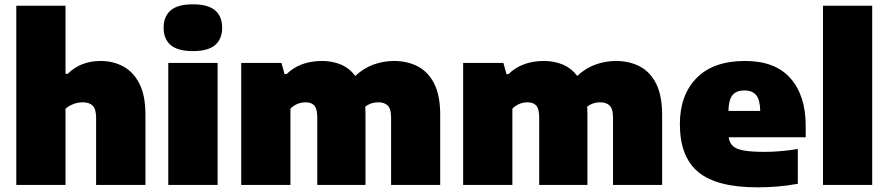

<svg xmlns="http://www.w3.org/2000/svg" viewBox="-20 -834 4008 866"><path d="M53.5 0V-808H275.5V-501H285.5Q343 -559 434.5 -559Q490.5 -559 536.2 -534.2Q582 -509.5 609 -456.2Q636 -403 636 -316.5V0H413.5V-302.5Q413.5 -342.5 398 -357.5Q382.5 -372.5 353.5 -372.5Q330.5 -372.5 309.8 -364.2Q289 -356 275.5 -343.5V0Z M739 0V-550H961.5V0ZM850 -603.5Q781.5 -603.5 749.8 -630.8Q718 -658 718 -709Q718 -760 749.8 -787.2Q781.5 -814.5 850 -814.5Q918.5 -814.5 950.2 -787.2Q982 -760 982 -709Q982 -658 950.2 -630.8Q918.5 -603.5 850 -603.5Z M1068 0V-550H1249.5L1263.5 -500H1273Q1301.5 -528.5 1341.8 -543.8Q1382 -559 1432.5 -559Q1479 -559 1517.5 -542.8Q1556 -526.5 1582.5 -491.5Q1621 -527.5 1665.8 -543.2Q1710.5 -559 1757 -559Q1818 -559 1865 -534.2Q1912 -509.5 1938.8 -456Q1965.5 -402.5 1965.5 -316V0H1744V-303.5Q1744 -343 1728.8 -357.8Q1713.5 -372.5 1688.5 -372.5Q1668 -372.5 1653 -367Q1638 -361.5 1627.5 -353Q1628.5 -337.5 1628.5 -321.5V0H1411V-303.5Q1411 -343 1397.8 -357.8Q1384.5 -372.5 1359 -372.5Q1337 -372.5 1319 -364.2Q1301 -356 1290 -343.5V0Z M2069 0V-550H2250.5L2264.5 -500H2274Q2302.5 -528.5 2342.8 -543.8Q2383 -559 2433.5 -559Q2480 -559 2518.5 -542.8Q2557 -526.5 2583.5 -491.5Q2622 -527.5 2666.8 -543.2Q2711.5 -559 2758 -559Q2819 -559 2866 -534.2Q2913 -509.5 2939.8 -456Q2966.5 -402.5 2966.5 -316V0H2745V-303.5Q2745 -343 2729.8 -357.8Q2714.5 -372.5 2689.5 -372.5Q2669 -372.5 2654 -367Q2639 -361.5 2628.5 -353Q2629.5 -337.5 2629.5 -321.5V0H2412V-303.5Q2412 -343 2398.8 -357.8Q2385.5 -372.5 2360 -372.5Q2338 -372.5 2320 -364.2Q2302 -356 2291 -343.5V0Z M3397 11Q3213 11 3129.8 -57.8Q3046.5 -126.5 3046.5 -274.5Q3046.5 -405 3121.8 -482Q3197 -559 3341 -559Q3476.5 -559 3545.2 -481Q3614 -403 3614 -267V-215H3266.5Q3270 -190.5 3285 -176Q3300 -161.5 3334.5 -155.2Q3369 -149 3431 -149Q3464.5 -149 3503.5 -152.5Q3542.5 -156 3578.5 -162V-5Q3528.5 4 3483.8 7.5Q3439 11 3397 11ZM3337.5 -426Q3301 -426 3283.8 -404.8Q3266.5 -383.5 3265.5 -333.5H3409Q3408 -383.5 3390.8 -404.8Q3373.5 -426 3337.5 -426Z M3692 0V-808H3914V0Z"/></svg>

Font: Encode Sans Semi Expanded Black
Style: Regular
Weight: 900
Width: 6
Designer: Multiple Designers
Foundry: Impallari Type
Version: Version 3.000; ttfautohint (v1.8.3) -l 8 -r 50 -G 200 -x 14 